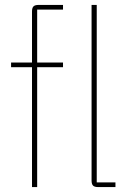

<svg xmlns="http://www.w3.org/2000/svg" viewBox="-20 -760 525 780"><path d="M110 -487H25V-506H110V-713Q110 -728 116 -734Q122 -740 137 -740H236V-721H131V-506H236V-487H131V0H110ZM379 0Q364 0 358 -6Q352 -12 352 -27V-740H373V-19H449V0Z"/></svg>

Font: IBM Plex Sans Cond Thin
Style: Regular
Weight: 100
Width: 3
Designer: Mike Abbink, Paul van der Laan, Pieter van Rosmalen
Foundry: Bold Monday
Version: Version 1.3